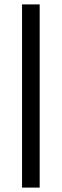

<svg xmlns="http://www.w3.org/2000/svg" viewBox="-20 -851 280 871"><path d="M80 0V-831H160V0Z"/></svg>

Font: Merriweather Light
Style: Regular
Weight: 300
Designer: Eben Sorkin
Foundry: Eben Sorkin
Version: Version 2.100